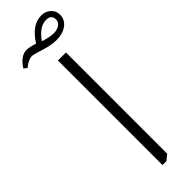

<svg xmlns="http://www.w3.org/2000/svg" viewBox="-402 -936 962 962"><g transform="rotate(-45 79.5 -455.0)"><path d="M52 -853Q104 -935 170 -935Q200 -935 220 -916.5Q240 -898 240 -871Q240 -836 211.5 -814.5Q183 -793 137 -793Q98 -793 42 -812Q4 -824 -6 -824Q-32 -824 -64 -797L-81 -810Q-46 -865 -3 -865Q16 -865 52 -853ZM81 -841Q126 -827 153 -827Q177 -827 193 -838.5Q209 -850 209 -868Q209 -902 171 -902Q124 -902 81 -841ZM127 -716V1L98 25H70V-716Z"/></g></svg>

Font: Almarai Light
Style: Regular
Weight: 300
Designer: Boutros International 2019
Foundry: Created by Boutros International 2019
Version: Version 1.10